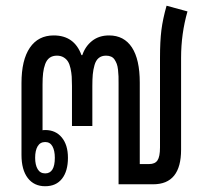

<svg xmlns="http://www.w3.org/2000/svg" viewBox="-20 -645 716 672"><path d="M138.2 6.8Q99.1 6.8 77.1 -22Q55.2 -50.8 55.2 -103V-354Q55.2 -435.1 84.5 -478Q113.8 -521 168 -521Q240.2 -521 265.1 -452.1H268.1Q278.3 -482.9 302.5 -502Q326.7 -521 361.8 -521Q414.1 -521 441.7 -479Q469.2 -437 469.2 -356V-70.8H502Q522.5 -70.8 531.2 -83.7Q540 -96.7 540 -128.9V-442.9Q540 -500.5 544.9 -539.6Q549.8 -578.6 563 -625L636.2 -605Q613.8 -526.9 613.8 -442.9V-121.1Q613.8 0 516.1 0H395V-351.1Q395 -367.2 394.8 -377.4Q394.5 -387.7 393.1 -400.6Q391.6 -413.6 388.7 -421.4Q385.7 -429.2 381.1 -436.3Q376.5 -443.4 368.9 -446.8Q361.3 -450.2 351.1 -450.2Q335.4 -450.2 325.4 -441.9Q315.4 -433.6 310.8 -417.2Q306.2 -400.9 304.7 -384.5Q303.2 -368.2 303.2 -344.2V-204.1H231.9V-344.2Q231.9 -363.3 231 -377.2Q230 -391.1 226.8 -405.8Q223.6 -420.4 218 -429.4Q212.4 -438.5 202.6 -444.3Q192.9 -450.2 179.2 -450.2Q164.1 -450.2 153.8 -442.9Q143.6 -435.5 138.2 -420.9Q132.8 -406.2 130.9 -389.4Q128.9 -372.6 128.9 -349.1V-189Q131.8 -189.9 138.2 -189.9Q174.8 -189.9 196.3 -163.8Q217.8 -137.7 217.8 -92.8Q217.8 -45.9 197 -19.5Q176.3 6.8 138.2 6.8ZM138.2 -38.1Q171.9 -38.1 171.9 -92.8Q171.9 -117.7 163.6 -132.8Q155.3 -147.9 138.2 -147.9Q120.6 -147.9 111.8 -133.1Q103 -118.2 103 -92.8Q103 -67.9 111.8 -53Q120.6 -38.1 138.2 -38.1Z"/></svg>

Font: Noto Sans Thai Looped ExtraCond
Style: Regular
Weight: 400
Width: 2
Designer: Sasikarn Vongin, Ben Mitchell
Foundry: The Fontpad Ltd
Version: Version 1.00